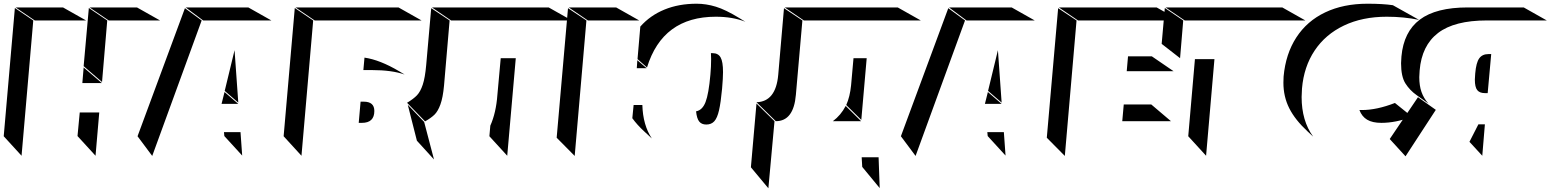

<svg xmlns="http://www.w3.org/2000/svg" viewBox="-102 -846 8344 1033"><path d="M85 -736H361L237 -806H-18ZM759 -736 635 -806H380L483 -736ZM14 -8 77 -736 -22 -803 -82 -113ZM348 -490 447 -405 475 -736 376 -803ZM341 -399H446L348 -483ZM412 -8 432 -241H327L315 -114Z M1358 -736 1234 -806H897L991 -736ZM983 -736 893 -802 638 -113 717 -7ZM1107 -357 1180 -294 1160 -576ZM1090 -287H1180L1106 -351ZM1201 -9 1192 -135H1103L1105 -114Z M1488 -806 1591 -736H2166L2042 -806ZM1520 -8 1583 -736 1484 -803 1424 -113ZM1859 -536 1853 -469H1899Q2006 -469 2075 -445L2045 -463Q1942 -524 1859 -536ZM1912 -249Q1912 -299 1855 -299H1838L1828 -185H1845Q1912 -185 1912 -249Z M2974 -736 2850 -806H2222L2325 -736ZM2317 -736 2218 -802 2191 -496Q2185 -428 2172.5 -390.5Q2160 -353 2141.5 -333.5Q2123 -314 2088 -293L2185 -193Q2217 -211 2235.5 -229Q2254 -247 2267.5 -284Q2281 -321 2287 -386ZM2627 -8 2673 -533H2592L2574 -335Q2567 -239 2536 -170L2531 -113ZM2233 12 2180 -190 2092 -282 2141 -89Z M3749 -756Q3840 -756 3908 -729L3877 -748Q3802 -794 3749.5 -810Q3697 -826 3646 -826Q3550 -826 3473 -794.5Q3396 -763 3343 -703L3328 -528L3379 -483Q3463 -756 3749 -756ZM3061 -736H3337L3213 -806H2958ZM2990 -7 3053 -736 2954 -802 2893 -105ZM3783 -369Q3788 -427 3788 -458Q3788 -514 3775 -537Q3762 -560 3732 -560H3723Q3724 -550 3724 -528Q3724 -488 3720 -444Q3711 -341 3694 -297Q3677 -253 3643 -247Q3647 -208 3660 -192Q3673 -176 3698 -176Q3725 -176 3741 -193.5Q3757 -211 3766.5 -252.5Q3776 -294 3783 -369ZM3377 -479 3327 -522 3324 -479ZM3405 -101Q3357 -173 3354 -281H3307L3300 -210Q3326 -174 3364 -139Z M4852 -736 4728 -806H4120L4223 -736ZM4180 -336 4215 -736 4116 -802 4085 -443Q4072 -299 3968 -296L4072 -194Q4168 -194 4180 -336ZM4561 -533H4490L4477 -387Q4471 -326 4451 -281L4532 -201ZM4032 167 4065 -194 3968 -289 3938 54ZM4531 -194 4448 -276Q4422 -226 4379 -194ZM4870 -194 4818 -240 4814 -194ZM4631 166 4625 0H4534L4537 52Z M5465 -736 5341 -806H5004L5098 -736ZM5090 -736 5000 -802 4745 -113 4824 -7ZM5214 -357 5287 -294 5267 -576ZM5197 -287H5287L5213 -351ZM5308 -9 5299 -135H5210L5212 -114Z M6245 -736 6121 -806H5595L5698 -736ZM5627 -7 5690 -736 5591 -802 5530 -105ZM6212 -463 6095 -543H5967L5960 -463ZM6198 -194 6092 -284H5944L5936 -194Z M6921 -736 6797 -806H6169L6272 -736ZM6247 -533 6264 -736 6165 -803 6148 -610ZM6387 -8 6432 -528H6327L6291 -113Z M6803 -401Q6803 -326 6834.5 -263.5Q6866 -201 6933 -139L6963 -111Q6901 -196 6901 -324Q6901 -338 6903 -370Q6913 -487 6971 -574Q7029 -661 7128.5 -708.5Q7228 -756 7359 -756Q7451 -756 7533 -739L7392 -818Q7338 -826 7255 -826Q7126 -826 7028 -779.5Q6930 -733 6872.5 -644.5Q6815 -556 6804 -434Q6803 -423 6803 -401ZM7212 -254Q7225 -219 7253.5 -202Q7282 -185 7330 -185Q7408 -185 7495 -218L7403 -292Q7305 -254 7226 -254Z M8220 -736 8096 -806H7795Q7624 -806 7537 -740.5Q7450 -675 7438 -542Q7436 -516 7436 -506Q7436 -434 7459.5 -397Q7483 -360 7520 -334L7583 -289Q7558 -317 7546 -351Q7534 -385 7534 -431Q7534 -441 7536 -467Q7547 -601 7635 -668.5Q7723 -736 7898 -736ZM7921 -555H7906Q7873 -555 7856.5 -532Q7840 -509 7835 -451Q7833 -427 7833 -418Q7833 -377 7846 -361Q7859 -345 7887 -345H7902ZM7623 -255 7527 -323 7375 -98 7460 -5ZM7873 -8 7887 -177H7852L7804 -83Z"/></svg>

Font: FFF_HK Layer Middle
Style: Regular
Weight: 400
Italic angle: -5°
Designer: bBox Type GmbH
Foundry: bBox Type GmbH
Version: Version 0.002